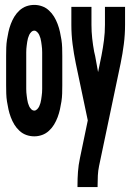

<svg xmlns="http://www.w3.org/2000/svg" viewBox="-20 -548 540 783"><path d="M120 8Q103 8 87.5 2.5Q72 -3 59.5 -14.5Q47 -26 38.5 -40Q30 -54 24 -70Q18 -86 14.5 -102Q11 -118 8.5 -134Q6 -150 5.5 -166.5Q5 -183 5 -200V-320Q5 -337 5.5 -353.5Q6 -370 8.5 -386Q11 -402 14.5 -418Q18 -434 24 -450Q30 -466 38.5 -480Q47 -494 59.5 -505.5Q72 -517 87.5 -522.5Q103 -528 120 -528Q136 -528 151.5 -522.5Q167 -517 179.5 -505.5Q192 -494 200.5 -480Q209 -466 215 -450Q221 -434 224.5 -418Q228 -402 230.5 -386Q233 -370 233.5 -353.5Q234 -337 234 -320V-200Q234 -183 233.5 -166.5Q233 -150 230.5 -134Q228 -118 224.5 -102Q221 -86 215 -70Q209 -54 200.5 -40Q192 -26 179.5 -14.5Q167 -3 151.5 2.5Q136 8 120 8ZM120 -97Q126 -97 131.5 -102.5Q137 -108 140 -114.5Q143 -121 145 -128Q147 -135 148 -142.5Q149 -150 150 -157Q151 -164 151.5 -171Q152 -178 152 -185.5Q152 -193 152 -200V-320Q152 -327 152 -334.5Q152 -342 151.5 -349Q151 -356 150 -363Q149 -370 148 -377.5Q147 -385 145 -392Q143 -399 140 -405.5Q137 -412 131.5 -417.5Q126 -423 120 -423Q113 -423 107.5 -417.5Q102 -412 99 -405.5Q96 -399 94 -392Q92 -385 91 -377.5Q90 -370 89 -363Q88 -356 87.5 -349Q87 -342 87 -334.5Q87 -327 87 -320V-200Q87 -193 87 -185.5Q87 -178 87.5 -171Q88 -164 89 -157Q90 -150 91 -142.5Q92 -135 94 -128Q96 -121 99 -114.5Q102 -108 107.5 -102.5Q113 -97 120 -97ZM378 215H296V208Q296 180 298 152.5Q300 125 306 97L338 -57L289 -290Q281 -329 276 -368Q271 -407 271 -447V-520H353V-447Q353 -419 356 -391.5Q359 -364 364 -337Q365 -333 366 -328.5Q367 -324 368 -320L380 -254L394 -322Q400 -353 404 -384Q408 -415 408 -447V-520H490V-447Q490 -407 485 -368Q480 -329 472 -290L384 129Q380 148 379 168Q378 188 378 208Z"/></svg>

Font: Iosevka Term Curly Extrabold
Style: Regular
Weight: 800
Designer: Belleve Invis
Foundry: Belleve Invis
Version: Version 32.3.0